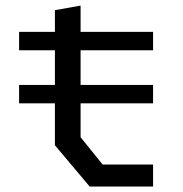

<svg xmlns="http://www.w3.org/2000/svg" viewBox="-20 -674 660 694"><path d="M49 -367H225.2H239.7H533.3V-300.5H49ZM49 -558.8H225.2H239.7H533.3V-492.3H49ZM178.5 -149V-637.2L271.3 -653.8V-178L351 -79.3H533.3V0.2H304Z"/></svg>

Font: Monaspace Krypton Var
Style: Regular
Weight: 400
Designer: Riley Cran and the Lettermatic Team
Version: Version 1.101 (Monaspace Krypton Var)